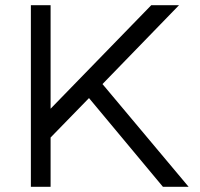

<svg xmlns="http://www.w3.org/2000/svg" viewBox="-20 -720 771 740"><path d="M175 -700V-301L563 -700H670L375 -396L707 0H608L323 -342L175 -190V0H99V-700Z"/></svg>

Font: Afrihost Sans
Style: Regular
Weight: 400
Designer: Afrihost SP Pty Ltd
Version: Version 1.000